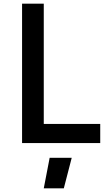

<svg xmlns="http://www.w3.org/2000/svg" viewBox="-20 -778 605 1044"><path d="M100 0ZM525 -104V0H100V-758H218V-104ZM250 80H370L327 246H218Z"/></svg>

Font: Biryani SemiBold
Style: Regular
Weight: 600
Designer: Dan Reynolds and Mathieu Réguer
Foundry: Dan Reynolds and Mathieu Réguer
Version: Version 1.004; ttfautohint (v1.1) -l 5 -r 5 -G 72 -x 0 -D la